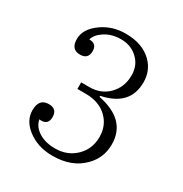

<svg xmlns="http://www.w3.org/2000/svg" viewBox="-175 -870 967 1017"><g transform="rotate(30 309.0 -361.5)"><path d="M349.1 -378.9Q531.2 -342.8 531.2 -192.9Q531.2 -110.8 474.1 -53.7Q405.8 16.1 288.1 16.1Q196.8 16.1 133.3 -33.7Q76.2 -78.6 76.2 -140.6Q76.2 -211.9 136.2 -211.9Q187 -211.9 187 -161.6Q187 -115.7 144 -115.7Q137.2 -115.7 132.3 -116.7Q136.7 -89.4 159.2 -66.4Q204.1 -24.4 280.3 -24.4Q356.9 -24.4 407.2 -74.7Q455.1 -122.6 455.1 -194.8Q455.1 -262.7 410.2 -307.6Q361.3 -356.9 276.4 -356.9H226.1V-397H276.4Q346.2 -397 391.1 -441.9Q439 -489.7 439 -562.5Q439 -622.1 399.9 -659.7Q358.9 -700.7 294.9 -700.7Q230 -700.7 184.1 -663.6Q158.2 -644 149.4 -615.7Q196.3 -615.7 196.3 -570.8Q196.3 -521 146.5 -521Q91.3 -521 91.3 -585Q91.3 -646.5 159.2 -694.8Q221.7 -738.8 302.2 -738.8Q406.2 -738.8 464.4 -680.7Q512.2 -632.8 512.2 -562Q512.2 -418.9 349.1 -385.7Z"/></g></svg>

Font: I.MingCP
Style: Regular
Weight: 400
Designer: I.Font Project
Version: Version 8.000; Sep 06, 2022